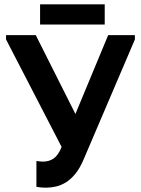

<svg xmlns="http://www.w3.org/2000/svg" viewBox="-20 -863 653 891"><path d="M193 8Q181 8 170.5 7Q160 6 149 4V-116Q157 -115 164 -114Q171 -113 179 -113Q208 -113 229 -127.5Q250 -142 266 -181L8 -680V-700H146L330 -334L482 -700H606V-680L368 -123Q351 -83 330.5 -57.5Q310 -32 287 -17.5Q264 -3 240 2.5Q216 8 193 8ZM466 -749H166V-843H466Z"/></svg>

Font: Tilda Sans Bold
Style: Regular
Weight: 700
Designer: ParaType Ltd
Foundry: ParaType Ltd
Version: Version 1.009